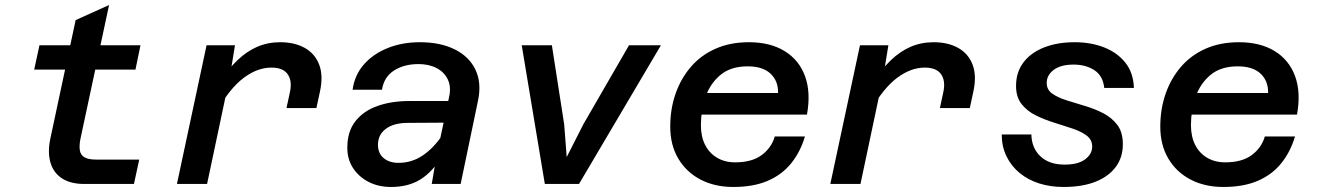

<svg xmlns="http://www.w3.org/2000/svg" viewBox="-20 -732 5240 764"><path d="M315 0Q261 0 227 -22Q193 -44 181 -84.5Q169 -125 180 -179L281 -652L414 -712L300 -179Q295 -154 297.5 -135Q300 -116 315.5 -106.5Q331 -97 363 -97H534L513 0ZM116 -455 137 -552H539L519 -455Z M1120 -302 1134 -367Q1143 -411 1124.5 -437Q1106 -463 1060 -463Q1004 -463 949.5 -422Q895 -381 845 -293L853 -405Q888 -457 925 -492.5Q962 -528 1004 -546Q1046 -564 1095 -564Q1152 -564 1192.5 -541.5Q1233 -519 1250 -475Q1267 -431 1253 -367L1239 -302ZM684 0 802 -552H915L896 -435L804 0Z M1698 0 1718 -117 1767 -346Q1776 -386 1762 -415.5Q1748 -445 1717.5 -461Q1687 -477 1645 -477Q1588 -477 1548 -451.5Q1508 -426 1500 -375H1383Q1391 -433 1427.5 -475Q1464 -517 1522 -540.5Q1580 -564 1651 -564Q1732 -564 1789.5 -535.5Q1847 -507 1872 -454.5Q1897 -402 1882 -331L1813 0ZM1536 12Q1486 12 1447 -8Q1408 -28 1385 -63Q1362 -98 1362 -144Q1362 -209 1394.5 -250Q1427 -291 1482.5 -310.5Q1538 -330 1608 -330H1777L1759 -244L1602 -243Q1547 -243 1515.5 -219.5Q1484 -196 1484 -156Q1484 -122 1506.5 -103Q1529 -84 1566 -84Q1619 -84 1663 -114Q1707 -144 1742 -197L1739 -110Q1701 -48 1653 -18Q1605 12 1536 12Z M2148 0 2056 -552H2176L2225 -237L2235 -107L2301 -237L2483 -552H2610L2284 0Z M2898 12Q2824 12 2767.5 -17.5Q2711 -47 2679 -101Q2647 -155 2647 -228Q2647 -299 2668.5 -360Q2690 -421 2730 -467Q2770 -513 2828 -538.5Q2886 -564 2960 -564Q3045 -564 3102.5 -528.5Q3160 -493 3183.5 -428.5Q3207 -364 3191 -276H2744L2763 -362H3076Q3077 -410 3046 -439Q3015 -468 2955 -468Q2888 -468 2847 -434Q2806 -400 2787.5 -346.5Q2769 -293 2769 -234Q2769 -189 2785.5 -156Q2802 -123 2833 -104.5Q2864 -86 2905 -86Q2972 -86 3011 -115Q3050 -144 3063 -189H3183Q3165 -128 3128.5 -82.5Q3092 -37 3035 -12.5Q2978 12 2898 12Z M3720 -302 3734 -367Q3743 -411 3724.5 -437Q3706 -463 3660 -463Q3604 -463 3549.5 -422Q3495 -381 3445 -293L3453 -405Q3488 -457 3525 -492.5Q3562 -528 3604 -546Q3646 -564 3695 -564Q3752 -564 3792.5 -541.5Q3833 -519 3850 -475Q3867 -431 3853 -367L3839 -302ZM3284 0 3402 -552H3515L3496 -435L3404 0Z M4212 12Q4160 12 4115.5 -2Q4071 -16 4037.5 -43.5Q4004 -71 3985 -110Q3966 -149 3966 -197H4084Q4085 -143 4120 -110Q4155 -77 4216 -77Q4270 -77 4298 -98Q4326 -119 4326 -149Q4326 -176 4304 -192.5Q4282 -209 4247.5 -220.5Q4213 -232 4174.5 -244Q4136 -256 4101.5 -273Q4067 -290 4045 -318Q4023 -346 4023 -390Q4023 -444 4052 -483Q4081 -522 4134 -543Q4187 -564 4256 -564Q4322 -564 4374.5 -543Q4427 -522 4458.5 -482Q4490 -442 4492 -382H4374Q4369 -430 4335 -452.5Q4301 -475 4252 -475Q4201 -475 4173 -454Q4145 -433 4145 -402Q4145 -375 4167 -359.5Q4189 -344 4223.5 -333Q4258 -322 4297 -310.5Q4336 -299 4370 -281.5Q4404 -264 4426 -235Q4448 -206 4448 -158Q4448 -106 4420 -68Q4392 -30 4339.5 -9Q4287 12 4212 12Z M4848 12Q4774 12 4717.5 -17.5Q4661 -47 4629 -101Q4597 -155 4597 -228Q4597 -299 4618.5 -360Q4640 -421 4680 -467Q4720 -513 4778 -538.5Q4836 -564 4910 -564Q4995 -564 5052.5 -528.5Q5110 -493 5133.5 -428.5Q5157 -364 5141 -276H4694L4713 -362H5026Q5027 -410 4996 -439Q4965 -468 4905 -468Q4838 -468 4797 -434Q4756 -400 4737.5 -346.5Q4719 -293 4719 -234Q4719 -189 4735.5 -156Q4752 -123 4783 -104.5Q4814 -86 4855 -86Q4922 -86 4961 -115Q5000 -144 5013 -189H5133Q5115 -128 5078.5 -82.5Q5042 -37 4985 -12.5Q4928 12 4848 12Z"/></svg>

Font: Azeret Mono Thin Medium
Style: Italic
Weight: 500
Italic angle: -12°
Version: Version 1.002